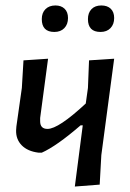

<svg xmlns="http://www.w3.org/2000/svg" viewBox="-20 -679 476 703"><path d="M183 -659Q204 -659 216.5 -647Q229 -635 229 -613Q229 -590 215.5 -576Q202 -562 179 -562Q133 -562 133 -609Q133 -632 146.5 -645.5Q160 -659 183 -659ZM351 -659Q373 -659 385.5 -647Q398 -635 398 -613Q398 -590 384.5 -576Q371 -562 348 -562Q302 -562 302 -609Q302 -632 315 -645.5Q328 -659 351 -659ZM156 -464 127 -247V-235Q127 -207 154 -207Q194 -207 294 -300L302 -357L306 -458L398 -464L351 -111L345 -3L254 4L283 -220H275Q187 -144 133 -120H121Q81 -125 59.5 -147Q38 -169 39 -202L40 -216L60 -357L66 -458Z"/></svg>

Font: Alegreya Sans Medium
Style: Italic
Weight: 500
Italic angle: -7°
Designer: Juan Pablo del Peral
Foundry: Huerta Tipografica
Version: Version 2.007